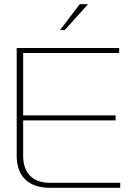

<svg xmlns="http://www.w3.org/2000/svg" viewBox="-20 -900 641 920"><path d="M60 -670V-153C60 -55 117 0 220 0H556V-24H220C137 -24 91 -70 91 -153V-323H534V-347H91V-646H551V-670ZM268 -756H290L402 -880H362Z"/></svg>

Font: LT Wave Thin
Style: Regular
Weight: 100
Designer: Daniel Lyons
Version: Version 2.5 (Glyphs App)